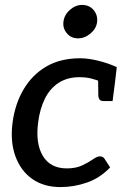

<svg xmlns="http://www.w3.org/2000/svg" viewBox="-20 -754 515 781"><path d="M226 7Q159 7 112 -25.5Q65 -58 43 -117.5Q21 -177 31 -255Q41 -331 76 -390.5Q111 -450 168.5 -483.5Q226 -517 306 -517Q339 -517 379.5 -507Q420 -497 455 -481L448 -421H392Q373 -429 351.5 -434.5Q330 -440 303 -440Q254 -440 218.5 -417Q183 -394 162.5 -352.5Q142 -311 135 -255Q124 -170 154.5 -119.5Q185 -69 252 -69Q289 -69 315 -81.5Q341 -94 358 -106Q375 -118 386 -118Q398 -118 404 -110L428 -73Q387 -30 334 -11.5Q281 7 226 7ZM379 -437 448 -421 438 -343H401Q390 -343 385.5 -348.5Q381 -354 380 -363ZM297 -598Q270 -598 252.5 -618Q235 -638 238 -665Q241 -693 264 -713.5Q287 -734 314 -734Q343 -734 360.5 -713.5Q378 -693 375 -665Q372 -638 348.5 -618Q325 -598 297 -598Z"/></svg>

Font: Aleo Medium
Style: Italic
Weight: 500
Italic angle: -7°
Designer: Alessio Laiso
Foundry: Alessio Laiso
Version: Version 2.001;gftools[0.9.29]